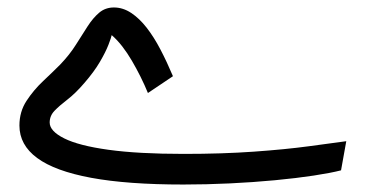

<svg xmlns="http://www.w3.org/2000/svg" viewBox="-20 -473 982 514"><path d="M471 21Q321 21 224 3Q127 -15 79.5 -50Q32 -85 32 -137Q32 -174 51 -203Q70 -232 95.5 -256Q121 -280 141 -300Q166 -326 183 -353Q200 -380 214.5 -402.5Q229 -425 245.5 -439Q262 -453 285 -453Q309 -453 331 -438.5Q353 -424 372.5 -399Q392 -374 409.5 -340.5Q427 -307 443 -269L376 -224Q367 -246 356 -268Q345 -290 333 -310.5Q321 -331 307.5 -348.5Q294 -366 279 -379Q278 -373 270.5 -353.5Q263 -334 247.5 -307.5Q232 -281 206 -251Q182 -223 160.5 -206.5Q139 -190 126 -176.5Q113 -163 113 -145Q113 -122 152 -102.5Q191 -83 270.5 -72Q350 -61 472 -61Q575 -61 659.5 -67Q744 -73 807 -81.5Q870 -90 907 -95L893 -17Q866 -10 820 -3Q774 4 716 9.5Q658 15 595 18Q532 21 471 21Z"/></svg>

Font: Farlight84_Sys_V01
Style: Regular
Weight: 400
Designer: Ryoko NISHIZUKA  (kana, bopomofo & ideographs); Paul D. Hunt (Latin, Greek & Cyrillic); Sandoll Communications , Soo-you
Foundry: Adobe
Version: Version 2.004;October 29, 2024;FontCreator 14.0.0.2814 64-bi